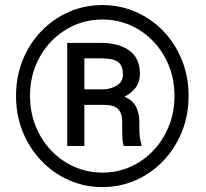

<svg xmlns="http://www.w3.org/2000/svg" viewBox="-20 -741 826 771"><path d="M44.4 -356Q44.4 -433.6 71.3 -500Q98.1 -566.4 146 -616Q193.8 -665.5 256.6 -693.1Q319.3 -720.7 391.1 -720.7Q462.9 -720.7 525.6 -693.1Q588.4 -665.5 636 -616Q683.6 -566.4 710.4 -500Q737.3 -433.6 737.3 -356Q737.3 -278.3 710.4 -211.9Q683.6 -145.5 636 -95.5Q588.4 -45.4 525.6 -17.6Q462.9 10.3 391.1 10.3Q319.3 10.3 256.6 -17.6Q193.8 -45.4 146 -95.5Q98.1 -145.5 71.3 -211.9Q44.4 -278.3 44.4 -356ZM100.6 -356Q100.6 -291 123 -234.9Q145.5 -178.7 185.5 -136.7Q225.6 -94.7 278.3 -71.3Q331.1 -47.9 391.1 -47.9Q451.2 -47.9 503.7 -71.3Q556.2 -94.7 595.9 -136.7Q635.7 -178.7 658.2 -234.9Q680.7 -291 680.7 -356Q680.7 -421.4 658.2 -477.1Q635.7 -532.7 595.9 -574.5Q556.2 -616.2 503.7 -639.4Q451.2 -662.6 391.1 -662.6Q331.1 -662.6 278.3 -639.4Q225.6 -616.2 185.5 -574.5Q145.5 -532.7 123 -477.1Q100.6 -421.4 100.6 -356ZM398.9 -319.8H318.8V-154.8H250V-568.8H385.3Q457.5 -568.8 499.8 -537.8Q542 -506.8 542 -444.3Q542 -384.3 479.5 -352.5Q513.2 -338.9 526.4 -312.3Q539.6 -285.6 539.6 -251V-224.6Q539.6 -206.5 541.5 -190.2Q543.5 -173.8 547.9 -162.6V-154.8H477.1Q472.2 -167.5 471.4 -190.9Q470.7 -214.4 470.7 -225.1V-250.5Q470.7 -286.1 454.3 -303Q438 -319.8 398.9 -319.8ZM385.3 -506.8H318.8V-382.3H395.5Q426.3 -383.3 450 -398.2Q473.6 -413.1 473.6 -441.4Q473.6 -477.5 454.1 -492.2Q434.6 -506.8 385.3 -506.8Z"/></svg>

Font: Vazirmatn RD UI
Style: Regular
Weight: 400
Designer: Saber Rastikerdar
Foundry: Saber Rastikerdar
Version: Version 33.003